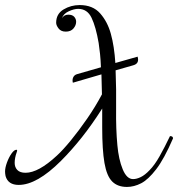

<svg xmlns="http://www.w3.org/2000/svg" viewBox="-20 -731 704 759"><path d="M54 0Q12 0 2 -35Q1 -40 0.5 -44.5Q0 -49 0 -53Q0 -68 7.5 -88.5Q15 -109 25.5 -124Q36 -139 45 -139Q50 -139 46 -129Q42 -118 40 -107.5Q38 -97 38 -87Q38 -70 48.5 -59Q59 -48 81 -48Q132 -48 205 -116Q229 -138 260.5 -176.5Q292 -215 324.5 -262Q357 -309 383 -358Q383 -378 382 -397.5Q381 -417 381 -437L268 -404Q265 -416 269.5 -425.5Q274 -435 285 -438L379 -465Q378 -493 375.5 -517.5Q373 -542 370 -561Q359 -625 342 -660.5Q325 -696 289 -696Q273 -696 252 -686.5Q231 -677 225 -659Q233 -673 250 -673Q266 -673 273.5 -664.5Q281 -656 281 -645Q281 -631 270.5 -618.5Q260 -606 240 -606Q221 -606 211.5 -618.5Q202 -631 202 -641Q202 -676 231 -693.5Q260 -711 295 -711Q347 -711 376 -678Q405 -645 418 -598Q425 -573 429.5 -543.5Q434 -514 436 -482L524 -507Q532 -480 507 -473L437 -453Q440 -378 439 -299.5Q438 -221 444 -157Q449 -101 465 -62Q481 -23 506 -23Q520 -23 536.5 -31Q553 -39 571 -58Q591 -78 611 -113.5Q631 -149 652 -193Q664 -193 664 -184Q629 -103 597.5 -62Q566 -21 538 -6.5Q510 8 482 8Q445 8 423.5 -13.5Q402 -35 393 -86.5Q384 -138 384 -227Q384 -244 384 -263Q384 -282 384 -302Q344 -239 303.5 -188Q263 -137 221 -95Q126 0 54 0Z"/></svg>

Font: Great Vibes
Style: Regular
Weight: 400
Designer: Robert E. Leuschke, Viktoriya Grabowska, Viviana Monsalve, Eben Sorkin
Foundry: Robert E. Leuschke
Version: Version 1.103; ttfautohint (v1.8.4.7-5d5b)